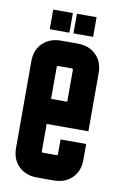

<svg xmlns="http://www.w3.org/2000/svg" viewBox="-74 -655 439 702"><g transform="rotate(10 145.0 -303.5)"><path d="M154 -611H227V-538H154ZM66 -611H139V-538H66ZM20 -89V-411Q20 -453 46 -478.5Q72 -504 114 -504H176Q218 -504 244 -478.5Q270 -453 270 -411V-288H175V-406Q175 -411 170 -411H120Q115 -411 115 -406V-288H270V-195H115V-94Q115 -89 120 -89H170Q175 -89 175 -93V-148H270V-89Q270 -47 244 -21.5Q218 4 176 4H114Q72 4 46 -21.5Q20 -47 20 -89Z"/></g></svg>

Font: Karantina
Style: Regular
Weight: 400
Designer: Rony Koch
Foundry: Rony Koch
Version: Version 1.000; ttfautohint (v1.8.3)